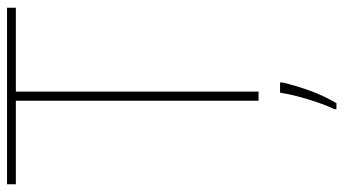

<svg xmlns="http://www.w3.org/2000/svg" viewBox="-235 -519 975 545"><g transform="rotate(-90 252.5 -246.5)"><path d="M265 0H239V-689H2V-714H503V-689H265ZM291 67Q282 106 267.5 146Q253 186 232 221H215V215Q223 200 233 171.5Q243 143 251 112.5Q259 82 262 61H291Z"/></g></svg>

Font: Noto Sans Thin
Style: Regular
Weight: 100
Designer: Monotype Design Team
Foundry: Monotype Imaging Inc.
Version: Version 2.007